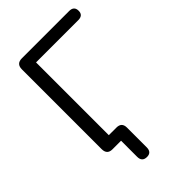

<svg xmlns="http://www.w3.org/2000/svg" viewBox="-256 -798 1054 1054"><g transform="rotate(-45 271.0 -270.5)"><path d="M233 164Q195 164 195 125V0H128Q87 0 87 -43V-662Q87 -705 130 -705H497Q535 -705 535 -669Q535 -634 497 -634H169V-69H228Q269 -69 269 -28V125Q269 164 233 164Z"/></g></svg>

Font: Nunito
Style: Regular
Weight: 400
Designer: Vernon Adams
Foundry: Vernon Adams
Version: Version 3.602